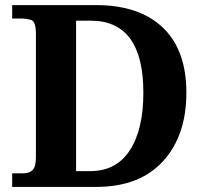

<svg xmlns="http://www.w3.org/2000/svg" viewBox="-20 -734 807 754"><path d="M543 -370.1Q543 -652.8 335.9 -652.8H278.8V-62H335Q436.5 -62 489.7 -143.6Q543 -225.1 543 -370.1ZM357.9 0H27.8V-53.2H69.8Q95.2 -53.2 108.2 -66.2Q121.1 -79.1 121.1 -118.2V-600.1Q121.1 -651.4 100.8 -656.2Q80.6 -661.1 69.8 -661.1H27.8V-713.9H357.9Q526.4 -713.9 619.1 -626Q711.9 -538.1 711.9 -369.6Q711.9 -201.2 619.9 -100.6Q527.8 0 357.9 0Z"/></svg>

Font: DroidSerif-Bold
Style: Bold
Weight: 700
Foundry: Ascender Corporation
Version: Version 1.00 build 112